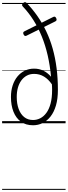

<svg xmlns="http://www.w3.org/2000/svg" viewBox="-20 -1171 643 1824"><path d="M294 19Q225 19 178.5 -15Q132 -49 108 -109.5Q84 -170 84 -250Q84 -309 100 -358.5Q116 -408 145.5 -444Q175 -480 215.5 -499.5Q256 -519 304 -519Q352 -519 392 -499.5Q432 -480 465 -442Q455 -549 433 -645Q411 -741 377 -824.5Q343 -908 298 -979Q253 -1050 197 -1109Q189 -1117 189.5 -1125Q190 -1133 200 -1142Q217 -1158 232 -1144Q289 -1085 336 -1017.5Q383 -950 419.5 -873Q456 -796 480.5 -709Q505 -622 517.5 -524Q530 -426 530 -317Q530 -232 511.5 -169Q493 -106 460 -64Q427 -22 384.5 -1.5Q342 19 294 19ZM294 -31Q330 -31 362.5 -47.5Q395 -64 420.5 -98.5Q446 -133 460.5 -187Q475 -241 475 -317Q475 -331 474.5 -344.5Q474 -358 473 -370Q440 -418 398 -443.5Q356 -469 304 -469Q265 -469 234.5 -452.5Q204 -436 182.5 -406.5Q161 -377 150 -337.5Q139 -298 139 -250Q139 -186 157 -136.5Q175 -87 209.5 -59Q244 -31 294 -31ZM232 -832Q223 -827 215.5 -830.5Q208 -834 203 -846Q199 -856 201 -862.5Q203 -869 213 -874L486 -1010Q505 -1020 515 -996Q519 -986 517 -979.5Q515 -973 506 -968ZM0 623H603V633H0ZM0 -20H603V0H0ZM0 -505H603V-500H0ZM0 -1143H603V-1133H0Z"/></svg>

Font: Playwrite CL Guides
Style: Regular
Weight: 400
Designer: Veronika Burian, José Scaglione
Foundry: TypeTogether
Version: Version 1.003